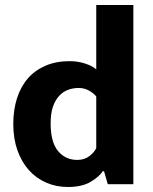

<svg xmlns="http://www.w3.org/2000/svg" viewBox="-20 -735 612 766"><path d="M364 -715H512V0H410L395 -52H390Q376 -30 341.5 -9.5Q307 11 251 11Q204 11 164 -6.5Q124 -24 95 -56.5Q66 -89 49.5 -135.5Q33 -182 33 -240Q33 -297 48 -343.5Q63 -390 91.5 -422.5Q120 -455 162 -473Q204 -491 257 -491Q290 -491 319.5 -481.5Q349 -472 364 -458ZM364 -350Q355 -362 336 -373Q317 -384 294 -384Q271 -384 251 -376.5Q231 -369 215.5 -352Q200 -335 191 -308.5Q182 -282 182 -243Q182 -168 211.5 -132.5Q241 -97 288 -97Q317 -97 336.5 -112Q356 -127 364 -144Z"/></svg>

Font: Mukta Malar ExtraBold
Style: Regular
Weight: 800
Designer: Aadarsh Rajan, Girish Dalvi, Yashodeep Gholap
Foundry: Ek Type
Version: Version 2.538;PS 1.000;hotconv 16.6.51;makeotf.lib2.5.65220;